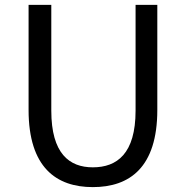

<svg xmlns="http://www.w3.org/2000/svg" viewBox="-20 -753 761 786"><path d="M360 13C510 13 624 -67 624 -303V-733H535V-300C535 -124 459 -68 360 -68C264 -68 190 -124 190 -300V-733H97V-303C97 -67 211 13 360 13Z"/></svg>

Font: Spoqa Han Sans Neo Regular
Style: Regular
Weight: 400
Designer: [Spoqa Han Sans Neo] Dong-huui Kim  Younghwa Kang  Yujin Lee  [Noto Sans] Ryoko NISHIZUKA  (kana & ideographs); Paul D. 
Foundry: Spoqa (http://www.spoqa-han-sans.com)
Version: Version 1.000